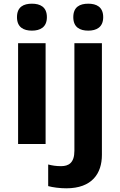

<svg xmlns="http://www.w3.org/2000/svg" viewBox="-20 -780 650 1040"><path d="M153 -760C108 -760 72 -743 72 -687C72 -632 108 -614 153 -614C197 -614 234 -632 234 -687C234 -743 197 -760 153 -760ZM377 -687C377 -632 413 -614 458 -614C502 -614 539 -632 539 -687C539 -743 502 -760 458 -760C413 -760 377 -743 377 -687ZM227 -546H78V0H227ZM339 240C479 240 532 159 532 59V-546H383V37C383 103 351 120 311 120C284 120 265 117 241 111V228C265 235 305 240 339 240Z"/></svg>

Font: Noto Sans Adlam
Style: Bold
Weight: 700
Designer: Mark Jamra, Neil Patel
Foundry: JamraPatel LLC
Version: Version 3.001